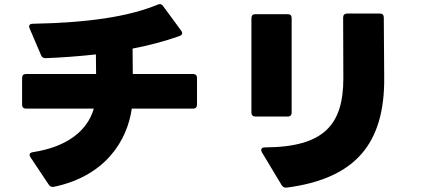

<svg xmlns="http://www.w3.org/2000/svg" viewBox="-20 -845 2040 921"><path d="M239 51C488 -1 591 -173 612 -324H906C919 -324 925 -331 925 -343V-471C925 -483 919 -490 906 -490H617C617 -530 616 -573 616 -612C694 -627 770 -647 841 -672C849 -675 854 -680 854 -686C854 -690 852 -694 849 -698L763 -815C756 -825 748 -828 737 -823C597 -765 403 -736 137 -731C122 -731 116 -722 122 -709L177 -580C181 -570 188 -566 199 -566C277 -569 358 -575 440 -584C440 -553 441 -520 441 -490H105C92 -490 86 -483 86 -471V-343C86 -331 92 -324 105 -324H430C400 -219 303 -140 137 -115C127 -113 122 -109 122 -103C122 -99 123 -95 126 -91L214 41C220 50 228 53 239 51Z M1355 55C1684 12 1826 -155 1823 -474C1822 -557 1822 -673 1821 -761C1821 -773 1815 -780 1802 -780H1645C1633 -780 1626 -773 1626 -761C1626 -668 1627 -568 1627 -470C1627 -248 1536 -139 1250 -138C1239 -138 1233 -133 1233 -126C1233 -123 1234 -119 1236 -115L1331 43C1337 52 1344 56 1355 55ZM1205 -286H1360C1373 -286 1379 -293 1379 -305V-758C1379 -771 1373 -777 1360 -777H1205C1193 -777 1186 -771 1186 -758V-305C1186 -293 1193 -286 1205 -286Z"/></svg>

Font: LINE Seed JP App_OTF ExtraBold
Style: Regular
Weight: 800
Designer: LINE & Fontrix & Fontworks
Version: Version 1.013